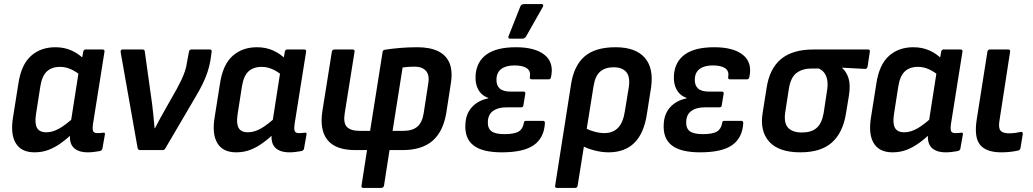

<svg xmlns="http://www.w3.org/2000/svg" viewBox="-20 -734 5054 939"><path d="M149 11Q84 11 57 -34Q30 -79 44 -162L70 -326Q84 -418 131.5 -460.5Q179 -503 251 -503Q295 -503 331 -486.5Q367 -470 391 -444L379 -361Q354 -383 327.5 -395Q301 -407 274 -407Q233 -407 209 -384.5Q185 -362 177 -310L156 -175Q149 -130 161 -108.5Q173 -87 207 -87Q237 -87 270 -105.5Q303 -124 348 -166L343 -89Q311 -58 280 -35.5Q249 -13 217.5 -1Q186 11 149 11ZM410 11Q361 11 338.5 -13.5Q316 -38 324 -89L327 -111L326 -134L368 -403L379 -436L387 -481Q389 -492 399 -492H481Q493 -492 491 -481L435 -129Q431 -100 436 -91.5Q441 -83 456 -83Q464 -83 471.5 -83.5Q479 -84 485 -85Q495 -87 493 -76L481 -8Q480 2 467 5Q454 7 440 9Q426 11 410 11Z M665 0Q656 0 653 -10L570 -479Q569 -492 580 -492H677Q687 -492 688 -483L724 -225Q728 -195 730.5 -166Q733 -137 736 -107H738Q751 -133 765 -158Q779 -183 793 -208L844 -298Q857 -322 867 -343Q877 -364 884.5 -386Q892 -408 895 -432L904 -480Q906 -492 915 -492H1006Q1017 -492 1015 -480L1009 -438Q1004 -409 994.5 -380.5Q985 -352 971 -323.5Q957 -295 938 -263L789 -9Q784 0 776 0Z M1135 11Q1070 11 1043 -34Q1016 -79 1030 -162L1056 -326Q1070 -418 1117.5 -460.5Q1165 -503 1237 -503Q1281 -503 1317 -486.5Q1353 -470 1377 -444L1365 -361Q1340 -383 1313.5 -395Q1287 -407 1260 -407Q1219 -407 1195 -384.5Q1171 -362 1163 -310L1142 -175Q1135 -130 1147 -108.5Q1159 -87 1193 -87Q1223 -87 1256 -105.5Q1289 -124 1334 -166L1329 -89Q1297 -58 1266 -35.5Q1235 -13 1203.5 -1Q1172 11 1135 11ZM1396 11Q1347 11 1324.5 -13.5Q1302 -38 1310 -89L1313 -111L1312 -134L1354 -403L1365 -436L1373 -481Q1375 -492 1385 -492H1467Q1479 -492 1477 -481L1421 -129Q1417 -100 1422 -91.5Q1427 -83 1442 -83Q1450 -83 1457.5 -83.5Q1465 -84 1471 -85Q1481 -87 1479 -76L1467 -8Q1466 2 1453 5Q1440 7 1426 9Q1412 11 1396 11Z M1757 185Q1746 185 1748 174L1775 0H1717Q1622 0 1582 -49Q1542 -98 1557 -193L1603 -481Q1605 -492 1616 -492H1704Q1716 -492 1714 -481L1666 -181Q1658 -133 1676.5 -113.5Q1695 -94 1739 -94H1790L1851 -479Q1852 -490 1864 -491Q1895 -496 1936 -499.5Q1977 -503 2021 -503Q2083 -503 2123 -483.5Q2163 -464 2179 -424Q2195 -384 2184 -320L2163 -184Q2148 -91 2095.5 -45.5Q2043 0 1949 0H1885L1858 174Q1855 185 1845 185ZM1900 -94H1952Q1997 -94 2021 -114.5Q2045 -135 2052 -180L2074 -323Q2082 -366 2063.5 -387Q2045 -408 2008 -408Q1992 -408 1977.5 -407Q1963 -406 1949 -404Z M2434 11Q2339 11 2295.5 -23Q2252 -57 2256 -126Q2258 -177 2288 -210Q2318 -243 2368 -253V-255Q2335 -267 2319 -296Q2303 -325 2306 -367Q2311 -433 2360 -468Q2409 -503 2503 -503Q2597 -503 2643.5 -465.5Q2690 -428 2675 -358Q2673 -346 2664 -346H2581Q2570 -346 2571 -357Q2577 -386 2557 -400Q2537 -414 2496 -414Q2455 -414 2432 -397Q2409 -380 2408 -346Q2407 -317 2423.5 -301.5Q2440 -286 2478 -286H2540Q2551 -286 2549 -275L2540 -221Q2540 -209 2528 -209H2456Q2416 -209 2392 -192Q2368 -175 2366 -141Q2364 -108 2382.5 -93Q2401 -78 2447 -78Q2495 -78 2516 -90.5Q2537 -103 2542 -133Q2542 -143 2553 -143H2636Q2645 -143 2645 -132Q2641 -60 2591 -24.5Q2541 11 2434 11ZM2473 -545Q2468 -545 2466.5 -549.5Q2465 -554 2468 -559L2525 -703Q2528 -709 2532.5 -711.5Q2537 -714 2544 -714H2629Q2635 -714 2636.5 -709.5Q2638 -705 2634 -699L2553 -556Q2547 -545 2534 -545Z M2704 185Q2693 185 2695 174L2773 -323Q2787 -413 2839 -458Q2891 -503 2990 -503Q3088 -503 3133 -452Q3178 -401 3164 -305L3144 -178Q3130 -83 3083 -36Q3036 11 2956 11Q2922 11 2884.5 1Q2847 -9 2822 -24L2835 -112Q2856 -99 2884 -91Q2912 -83 2935 -83Q2978 -83 3003 -109.5Q3028 -136 3036 -190L3055 -306Q3063 -358 3043 -381.5Q3023 -405 2981 -405Q2940 -405 2915.5 -384Q2891 -363 2883 -314L2805 174Q2803 185 2793 185Z M3404 11Q3309 11 3265.5 -23Q3222 -57 3226 -126Q3228 -177 3258 -210Q3288 -243 3338 -253V-255Q3305 -267 3289 -296Q3273 -325 3276 -367Q3281 -433 3330 -468Q3379 -503 3473 -503Q3567 -503 3613.5 -465.5Q3660 -428 3645 -358Q3643 -346 3634 -346H3551Q3540 -346 3541 -357Q3547 -386 3527 -400Q3507 -414 3466 -414Q3425 -414 3402 -397Q3379 -380 3378 -346Q3377 -317 3393.5 -301.5Q3410 -286 3448 -286H3510Q3521 -286 3519 -275L3510 -221Q3510 -209 3498 -209H3426Q3386 -209 3362 -192Q3338 -175 3336 -141Q3334 -108 3352.5 -93Q3371 -78 3417 -78Q3465 -78 3486 -90.5Q3507 -103 3512 -133Q3512 -143 3523 -143H3606Q3615 -143 3615 -132Q3611 -60 3561 -24.5Q3511 11 3404 11Z M3894 11Q3789 11 3742 -41Q3695 -93 3710 -183L3729 -303Q3743 -398 3799.5 -445Q3856 -492 3958 -492H4225Q4236 -492 4234 -481L4223 -408Q4220 -396 4210 -397L4099 -403V-401Q4119 -384 4129.5 -352.5Q4140 -321 4132 -268L4117 -177Q4102 -85 4048.5 -37Q3995 11 3894 11ZM3902 -86Q3948 -86 3973.5 -108Q3999 -130 4008 -180L4024 -286Q4030 -321 4025.5 -343.5Q4021 -366 4010.5 -379Q4000 -392 3984 -399H3950Q3905 -399 3876 -377.5Q3847 -356 3838 -300L3820 -183Q3813 -132 3834.5 -109Q3856 -86 3902 -86Z M4345 11Q4280 11 4253 -34Q4226 -79 4240 -162L4266 -326Q4280 -418 4327.5 -460.5Q4375 -503 4447 -503Q4491 -503 4527 -486.5Q4563 -470 4587 -444L4575 -361Q4550 -383 4523.5 -395Q4497 -407 4470 -407Q4429 -407 4405 -384.5Q4381 -362 4373 -310L4352 -175Q4345 -130 4357 -108.5Q4369 -87 4403 -87Q4433 -87 4466 -105.5Q4499 -124 4544 -166L4539 -89Q4507 -58 4476 -35.5Q4445 -13 4413.5 -1Q4382 11 4345 11ZM4606 11Q4557 11 4534.5 -13.5Q4512 -38 4520 -89L4523 -111L4522 -134L4564 -403L4575 -436L4583 -481Q4585 -492 4595 -492H4677Q4689 -492 4687 -481L4631 -129Q4627 -100 4632 -91.5Q4637 -83 4652 -83Q4660 -83 4667.5 -83.5Q4675 -84 4681 -85Q4691 -87 4689 -76L4677 -8Q4676 2 4663 5Q4650 7 4636 9Q4622 11 4606 11Z M4877 11Q4803 11 4773 -26Q4743 -63 4757 -151L4809 -481Q4811 -492 4822 -492H4911Q4922 -492 4920 -481L4868 -144Q4862 -109 4873 -95.5Q4884 -82 4915 -82Q4930 -82 4945 -84Q4960 -86 4973 -89Q4983 -90 4982 -78L4971 -11Q4969 0 4960 2Q4944 6 4922 8.5Q4900 11 4877 11Z"/></svg>

Font: Sofia Sans Semi Condensed
Style: Bold Italic
Weight: 700
Italic angle: -9°
Version: Version 4.100